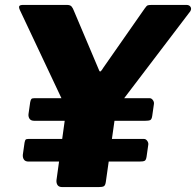

<svg xmlns="http://www.w3.org/2000/svg" viewBox="-20 -762 798 782"><path d="M739 -742Q751 -742 756 -734Q761 -726 755 -716L466 -336Q459 -326 455 -315Q451 -304 447 -275L411 -21Q409 -7 403 -3.5Q397 0 381 0H234Q220 0 214.5 -8Q209 -16 210 -28L247 -295Q249 -310 248 -317Q247 -324 243 -335L61 -721Q56 -732 58.5 -737Q61 -742 75 -742H252Q266 -742 271.5 -735.5Q277 -729 281 -718L383 -477Q386 -468 390.5 -472Q395 -476 400 -485L569 -727Q577 -739 582.5 -740.5Q588 -742 601 -742H739ZM600 -290Q598 -276 592 -273Q586 -270 571 -270H120Q106 -270 100.5 -278Q95 -286 96 -297L103 -346Q105 -356 108 -359Q111 -362 119 -362H590Q597 -362 602.5 -354.5Q608 -347 607 -339ZM577 -124Q575 -110 569 -107Q563 -104 548 -104H96Q83 -104 77.5 -112Q72 -120 73 -132L80 -181Q82 -191 84.5 -193.5Q87 -196 95 -196H567Q574 -196 579.5 -188.5Q585 -181 584 -173Z"/></svg>

Font: Libre Franklin Thin ExtraBold
Style: Italic
Weight: 800
Italic angle: -8°
Version: Version 2.000